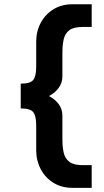

<svg xmlns="http://www.w3.org/2000/svg" viewBox="-20 -694 493 909"><path d="M322.3 195.3Q271.5 195.3 232.9 171.4Q194.3 147.5 172.9 106.9Q151.4 66.4 151.4 17.6V-100.6Q151.4 -144.5 137.7 -162.6Q124 -180.7 78.1 -180.7V-297.9Q124 -297.9 137.7 -315.9Q151.4 -334 151.4 -377.9V-496.1Q151.4 -545.9 172.9 -585.9Q194.3 -626 232.9 -649.9Q271.5 -673.8 322.3 -673.8H414.1V-566.4H371.1Q329.1 -566.4 308.6 -551.3Q288.1 -536.1 281.7 -508.3Q275.4 -480.5 275.4 -444.3V-332Q275.4 -301.8 257.8 -277.8Q240.2 -253.9 211.9 -239.3Q240.2 -224.6 257.8 -201.2Q275.4 -177.7 275.4 -146.5V-34.2Q275.4 2 281.7 29.3Q288.1 56.6 308.6 72.3Q329.1 87.9 371.1 87.9H414.1V195.3Z"/></svg>

Font: Sen
Style: Bold
Weight: 700
Designer: Kosal Sen, Philatype
Foundry: Philatype
Version: Version 2.000;gftools[0.9.31]